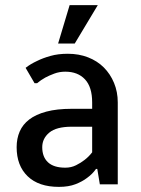

<svg xmlns="http://www.w3.org/2000/svg" viewBox="-20 -720 550 750"><path d="M45 0ZM340 -320Q340 -380 312 -410Q284 -440 235 -440Q212 -440 192 -432.5Q172 -425 157 -417Q139 -407 125 -395H115L80 -455Q99 -470 125 -482Q147 -493 177 -501.5Q207 -510 245 -510Q288 -510 324 -496Q360 -482 385.5 -456.5Q411 -431 425.5 -396Q440 -361 440 -320V0H370L360 -60H355Q341 -40 320 -25Q302 -11 275 -0.5Q248 10 210 10Q131 10 88 -31.5Q45 -73 45 -145Q45 -179 57 -206.5Q69 -234 94.5 -253.5Q120 -273 161 -284Q202 -295 260 -295H340ZM340 -225H260Q200 -225 172.5 -202Q145 -179 145 -145Q145 -107 167.5 -86Q190 -65 235 -65Q258 -65 277 -74.5Q296 -84 310 -95Q327 -108 340 -125ZM362 -700 272 -550H207L252 -700Z"/></svg>

Font: Scada
Style: Regular
Weight: 400
Designer: Jovanny Lemonad
Foundry: Jovanny Lemonad
Version: Version 3.005; ttfautohint (v0.91) -l 8 -r 50 -G 200 -x 0 -w